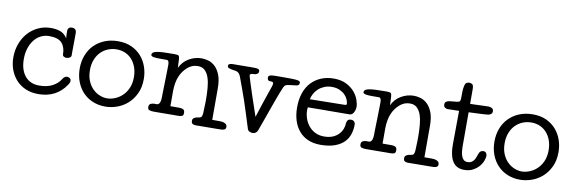

<svg xmlns="http://www.w3.org/2000/svg" viewBox="-49 -990 4167 1392"><g transform="rotate(10 2035.0 -293.5)"><path d="M382 -428Q381 -439 380.5 -454Q380 -469 380 -483Q380 -494 387 -502.5Q394 -511 411 -511Q428 -511 436 -502Q444 -493 444 -478Q444 -464 444 -441Q444 -418 443.5 -393.5Q443 -369 443 -346Q443 -323 443 -310Q443 -302 432.5 -295Q422 -288 407 -288Q399 -288 389.5 -293Q380 -298 380 -309Q380 -361 353 -391.5Q326 -422 259 -422Q226 -422 197.5 -407.5Q169 -393 149 -367Q129 -341 117.5 -305.5Q106 -270 106 -227Q106 -148 143.5 -102Q181 -56 249 -56Q307 -56 346 -77Q385 -98 403 -128Q413 -144 421.5 -149Q430 -154 437 -154Q448 -154 457.5 -148Q467 -142 467 -128Q467 -120 464.5 -114.5Q462 -109 457 -101Q387 6 253 6Q200 6 158.5 -12Q117 -30 88.5 -61.5Q60 -93 44.5 -135Q29 -177 29 -225Q29 -279 46.5 -326Q64 -373 95 -407.5Q126 -442 169 -462Q212 -482 262 -482Q300 -482 330 -471.5Q360 -461 382 -428Z M988 -233Q988 -172 966 -126Q944 -80 909.5 -49.5Q875 -19 832 -4Q789 11 747 11Q696 11 654 -6.5Q612 -24 581.5 -56Q551 -88 534 -132.5Q517 -177 517 -230Q517 -282 534 -326.5Q551 -371 582.5 -403Q614 -435 658.5 -453.5Q703 -472 759 -472Q815 -472 857.5 -452.5Q900 -433 929 -400Q958 -367 973 -324Q988 -281 988 -233ZM758 -412Q725 -412 695 -400Q665 -388 642 -365Q619 -342 605.5 -308Q592 -274 592 -231Q592 -185 606.5 -151Q621 -117 644 -94.5Q667 -72 695 -61Q723 -50 749 -50Q775 -50 804 -61Q833 -72 858 -94.5Q883 -117 899 -152Q915 -187 915 -235Q915 -274 903.5 -306.5Q892 -339 871.5 -362.5Q851 -386 822 -399Q793 -412 758 -412Z M1528 -29H1582Q1589 -29 1598.5 -28Q1608 -27 1617 -23.5Q1626 -20 1632 -13.5Q1638 -7 1638 4Q1638 19 1627 24Q1616 29 1601 29Q1596 29 1568.5 29.5Q1541 30 1508.5 30Q1476 30 1448.5 30.5Q1421 31 1417 31Q1404 31 1394 25.5Q1384 20 1384 3Q1384 -11 1393.5 -17.5Q1403 -24 1412 -26Q1437 -29 1445 -35Q1453 -41 1455 -65Q1457 -105 1457.5 -133Q1458 -161 1458 -163Q1458 -209 1454.5 -251.5Q1451 -294 1440.5 -325.5Q1430 -357 1410.5 -376Q1391 -395 1358 -395Q1316 -395 1283.5 -366.5Q1251 -338 1234 -300Q1223 -277 1217.5 -246.5Q1212 -216 1212 -186V-74H1279Q1296 -74 1307 -68Q1318 -62 1318 -42Q1318 -25 1308.5 -20Q1299 -15 1279 -15Q1275 -15 1248.5 -15Q1222 -15 1190 -14.5Q1158 -14 1130.5 -14Q1103 -14 1098 -14Q1082 -14 1068.5 -18Q1055 -22 1055 -41Q1055 -59 1067.5 -65Q1080 -71 1092 -71H1112Q1121 -71 1126.5 -76.5Q1132 -82 1135 -90.5Q1138 -99 1139 -108Q1140 -117 1140 -125Q1140 -142 1141 -179.5Q1142 -217 1143 -257Q1144 -297 1144.5 -329Q1145 -361 1145 -367Q1145 -400 1128 -400H1076Q1066 -400 1054.5 -400.5Q1043 -401 1033.5 -402.5Q1024 -404 1017.5 -407.5Q1011 -411 1011 -417Q1011 -427 1018.5 -433.5Q1026 -440 1045 -444Q1064 -448 1095.5 -449.5Q1127 -451 1175 -451Q1201 -451 1207 -445Q1213 -439 1214 -419L1217 -357Q1239 -404 1283 -429.5Q1327 -455 1377 -455Q1399 -455 1425.5 -447.5Q1452 -440 1475 -418.5Q1498 -397 1513 -359Q1528 -321 1528 -260Z M1993 -349Q1986 -334 1975 -305Q1964 -276 1951 -240.5Q1938 -205 1924.5 -167Q1911 -129 1899.5 -96.5Q1888 -64 1879.5 -41Q1871 -18 1869 -12Q1859 14 1831 14Q1823 14 1811 9.5Q1799 5 1794 -9Q1772 -79 1757.5 -125Q1743 -171 1730.5 -208Q1718 -245 1704.5 -281.5Q1691 -318 1672 -370Q1667 -384 1661 -391.5Q1655 -399 1648 -403Q1641 -407 1633 -408.5Q1625 -410 1616 -411Q1601 -413 1586.5 -417.5Q1572 -422 1572 -434Q1572 -446 1583 -449.5Q1594 -453 1608 -453Q1612 -453 1636 -453Q1660 -453 1687 -453.5Q1714 -454 1737 -454Q1760 -454 1764 -454Q1780 -454 1791 -450.5Q1802 -447 1802 -433Q1802 -422 1792 -415Q1782 -408 1767 -408Q1765 -408 1760 -408Q1755 -408 1750.5 -406.5Q1746 -405 1742.5 -402.5Q1739 -400 1739 -395Q1739 -392 1742 -381.5Q1745 -371 1754.5 -340.5Q1764 -310 1782.5 -254Q1801 -198 1833 -105Q1850 -159 1865 -204Q1880 -249 1891.5 -282Q1903 -315 1910 -335.5Q1917 -356 1917 -362Q1917 -372 1911.5 -375Q1906 -378 1889 -378Q1881 -378 1876.5 -384.5Q1872 -391 1872 -400Q1872 -408 1875.5 -412.5Q1879 -417 1889.5 -419.5Q1900 -422 1920 -422.5Q1940 -423 1973 -423Q2020 -423 2046.5 -422.5Q2073 -422 2086.5 -419.5Q2100 -417 2103.5 -413Q2107 -409 2107 -402Q2107 -384 2086 -381Q2065 -378 2038 -375Q2018 -373 2008.5 -368Q1999 -363 1993 -349Z M2452 -303Q2469 -303 2469 -311Q2469 -326 2461 -344.5Q2453 -363 2437.5 -378.5Q2422 -394 2398 -404.5Q2374 -415 2342 -415Q2311 -415 2286 -404.5Q2261 -394 2243 -377.5Q2225 -361 2214 -340.5Q2203 -320 2199 -299ZM2195 -239Q2194 -234 2193.5 -228.5Q2193 -223 2193 -218Q2193 -188 2203 -158Q2213 -128 2232.5 -104Q2252 -80 2280.5 -65.5Q2309 -51 2346 -51Q2385 -51 2412 -63Q2439 -75 2455.5 -93.5Q2472 -112 2479.5 -133.5Q2487 -155 2487 -173Q2487 -181 2493.5 -193Q2500 -205 2521 -205Q2533 -205 2542 -196.5Q2551 -188 2551 -173Q2551 -138 2540.5 -104.5Q2530 -71 2505 -45Q2480 -19 2437 -3Q2394 13 2330 13Q2278 13 2238.5 -4.5Q2199 -22 2172 -54Q2145 -86 2131.5 -129.5Q2118 -173 2118 -226Q2118 -284 2134 -331Q2150 -378 2180 -410Q2210 -442 2252 -459.5Q2294 -477 2345 -477Q2400 -477 2438 -457.5Q2476 -438 2499 -410.5Q2522 -383 2532 -353.5Q2542 -324 2542 -304Q2542 -281 2531 -261Q2520 -241 2500 -241Q2469 -241 2426.5 -240.5Q2384 -240 2336 -240Q2326 -240 2307 -240Q2288 -240 2267 -239.5Q2246 -239 2226.5 -239Q2207 -239 2195 -239Z M3090 -29H3144Q3151 -29 3160.5 -28Q3170 -27 3179 -23.5Q3188 -20 3194 -13.5Q3200 -7 3200 4Q3200 19 3189 24Q3178 29 3163 29Q3158 29 3130.5 29.5Q3103 30 3070.5 30Q3038 30 3010.5 30.5Q2983 31 2979 31Q2966 31 2956 25.5Q2946 20 2946 3Q2946 -11 2955.5 -17.5Q2965 -24 2974 -26Q2999 -29 3007 -35Q3015 -41 3017 -65Q3019 -105 3019.5 -133Q3020 -161 3020 -163Q3020 -209 3016.5 -251.5Q3013 -294 3002.5 -325.5Q2992 -357 2972.5 -376Q2953 -395 2920 -395Q2878 -395 2845.5 -366.5Q2813 -338 2796 -300Q2785 -277 2779.5 -246.5Q2774 -216 2774 -186V-74H2841Q2858 -74 2869 -68Q2880 -62 2880 -42Q2880 -25 2870.5 -20Q2861 -15 2841 -15Q2837 -15 2810.5 -15Q2784 -15 2752 -14.5Q2720 -14 2692.5 -14Q2665 -14 2660 -14Q2644 -14 2630.5 -18Q2617 -22 2617 -41Q2617 -59 2629.5 -65Q2642 -71 2654 -71H2674Q2683 -71 2688.5 -76.5Q2694 -82 2697 -90.5Q2700 -99 2701 -108Q2702 -117 2702 -125Q2702 -142 2703 -179.5Q2704 -217 2705 -257Q2706 -297 2706.5 -329Q2707 -361 2707 -367Q2707 -400 2690 -400H2638Q2628 -400 2616.5 -400.5Q2605 -401 2595.5 -402.5Q2586 -404 2579.5 -407.5Q2573 -411 2573 -417Q2573 -427 2580.5 -433.5Q2588 -440 2607 -444Q2626 -448 2657.5 -449.5Q2689 -451 2737 -451Q2763 -451 2769 -445Q2775 -439 2776 -419L2779 -357Q2801 -404 2845 -429.5Q2889 -455 2939 -455Q2961 -455 2987.5 -447.5Q3014 -440 3037 -418.5Q3060 -397 3075 -359Q3090 -321 3090 -260Z M3279 -404Q3260 -404 3236 -403Q3212 -402 3194 -402Q3188 -402 3176.5 -408Q3165 -414 3165 -432Q3165 -446 3175 -452.5Q3185 -459 3199 -461L3250 -466Q3270 -468 3274 -475.5Q3278 -483 3278 -500Q3278 -521 3278.5 -545.5Q3279 -570 3284 -590Q3289 -610 3300 -614Q3311 -618 3316 -618Q3329 -618 3339 -611.5Q3349 -605 3349 -575V-468Q3356 -468 3376 -468.5Q3396 -469 3418.5 -470Q3441 -471 3460 -471.5Q3479 -472 3485 -472Q3497 -472 3509 -465.5Q3521 -459 3521 -443Q3521 -429 3512 -422.5Q3503 -416 3494 -414Q3458 -410 3420.5 -409Q3383 -408 3349 -406V-152Q3349 -136 3351 -118Q3353 -100 3358.5 -84.5Q3364 -69 3374.5 -59Q3385 -49 3403 -49Q3419 -49 3429 -54.5Q3439 -60 3446 -68Q3453 -76 3457 -85Q3461 -94 3464 -102Q3467 -110 3469.5 -118Q3472 -126 3476 -132.5Q3480 -139 3487 -143Q3494 -147 3506 -147Q3514 -147 3519 -143Q3524 -139 3526.5 -134Q3529 -129 3530 -124Q3531 -119 3531 -117Q3531 -103 3523 -81Q3515 -59 3497.5 -38.5Q3480 -18 3453 -3.5Q3426 11 3389 11Q3332 11 3305 -30Q3295 -45 3289.5 -62.5Q3284 -80 3281 -98.5Q3278 -117 3277.5 -134Q3277 -151 3277 -165Z M4041 -233Q4041 -172 4019 -126Q3997 -80 3962.5 -49.5Q3928 -19 3885 -4Q3842 11 3800 11Q3749 11 3707 -6.5Q3665 -24 3634.5 -56Q3604 -88 3587 -132.5Q3570 -177 3570 -230Q3570 -282 3587 -326.5Q3604 -371 3635.5 -403Q3667 -435 3711.5 -453.5Q3756 -472 3812 -472Q3868 -472 3910.5 -452.5Q3953 -433 3982 -400Q4011 -367 4026 -324Q4041 -281 4041 -233ZM3811 -412Q3778 -412 3748 -400Q3718 -388 3695 -365Q3672 -342 3658.5 -308Q3645 -274 3645 -231Q3645 -185 3659.5 -151Q3674 -117 3697 -94.5Q3720 -72 3748 -61Q3776 -50 3802 -50Q3828 -50 3857 -61Q3886 -72 3911 -94.5Q3936 -117 3952 -152Q3968 -187 3968 -235Q3968 -274 3956.5 -306.5Q3945 -339 3924.5 -362.5Q3904 -386 3875 -399Q3846 -412 3811 -412Z"/></g></svg>

Font: Life Savers
Style: Bold
Weight: 700
Designer: Pablo Impallari, Rodrigo Fuenzalida, Brenda Gallo
Foundry: Pablo Impallari, Rodrigo Fuenzalida, Brenda Gallo
Version: Version 3.001; ttfautohint (v0.95) -l 8 -r 50 -G 200 -x 14 -